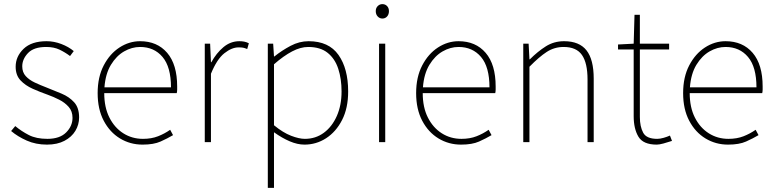

<svg xmlns="http://www.w3.org/2000/svg" viewBox="-20 -690 3760 932"><path d="M208 12Q154 12 110 -7.5Q66 -27 34 -54L54 -78Q84 -53 120 -34.5Q156 -16 210 -16Q270 -16 301 -47Q332 -78 332 -118Q332 -150 313.5 -171Q295 -192 267.5 -206Q240 -220 212 -230Q175 -243 139 -259Q103 -275 79.5 -300Q56 -325 56 -366Q56 -416 94.5 -453Q133 -490 206 -490Q242 -490 277.5 -476.5Q313 -463 338 -442L320 -418Q296 -436 269 -449Q242 -462 204 -462Q144 -462 116 -432.5Q88 -403 88 -368Q88 -339 105 -320.5Q122 -302 148.5 -289.5Q175 -277 204 -266Q242 -251 279 -235.5Q316 -220 340 -193.5Q364 -167 364 -120Q364 -85 346 -55Q328 -25 293 -6.5Q258 12 208 12Z M672 12Q612 12 562.5 -18Q513 -48 483.5 -104Q454 -160 454 -238Q454 -316 483.5 -372.5Q513 -429 560 -459.5Q607 -490 660 -490Q743 -490 791.5 -433.5Q840 -377 840 -270Q840 -263 840 -255Q840 -247 838 -238H486Q486 -169 511 -119.5Q536 -70 578.5 -43Q621 -16 674 -16Q715 -16 747 -28.5Q779 -41 806 -60L820 -34Q793 -18 759.5 -3Q726 12 672 12ZM660 -462Q620 -462 582.5 -440.5Q545 -419 518.5 -375.5Q492 -332 487 -266H810Q810 -365 769 -413.5Q728 -462 660 -462Z M974 0V-478H1000L1004 -388H1006Q1030 -432 1064.5 -461Q1099 -490 1142 -490Q1154 -490 1165 -488Q1176 -486 1188 -480L1180 -452Q1168 -457 1160 -458.5Q1152 -460 1138 -460Q1105 -460 1069 -431.5Q1033 -403 1004 -332V0Z M1280 222V-478H1306L1310 -416H1312Q1348 -445 1390.5 -467.5Q1433 -490 1478 -490Q1576 -490 1623 -423.5Q1670 -357 1670 -246Q1670 -165 1640.5 -107.5Q1611 -50 1563 -19Q1515 12 1458 12Q1424 12 1386.5 -4Q1349 -20 1310 -48V222ZM1460 -16Q1512 -16 1552 -45.5Q1592 -75 1615 -127Q1638 -179 1638 -246Q1638 -307 1622 -356Q1606 -405 1570.5 -433.5Q1535 -462 1476 -462Q1439 -462 1398 -440.5Q1357 -419 1310 -378V-82Q1354 -46 1393 -31Q1432 -16 1460 -16Z M1820 0V-478H1850V0ZM1836 -600Q1823 -600 1813.5 -610Q1804 -620 1804 -636Q1804 -651 1813.5 -660.5Q1823 -670 1836 -670Q1850 -670 1859 -660.5Q1868 -651 1868 -636Q1868 -620 1859 -610Q1850 -600 1836 -600Z M2218 12Q2158 12 2108.5 -18Q2059 -48 2029.5 -104Q2000 -160 2000 -238Q2000 -316 2029.5 -372.5Q2059 -429 2106 -459.5Q2153 -490 2206 -490Q2289 -490 2337.5 -433.5Q2386 -377 2386 -270Q2386 -263 2386 -255Q2386 -247 2384 -238H2032Q2032 -169 2057 -119.5Q2082 -70 2124.5 -43Q2167 -16 2220 -16Q2261 -16 2293 -28.5Q2325 -41 2352 -60L2366 -34Q2339 -18 2305.5 -3Q2272 12 2218 12ZM2206 -462Q2166 -462 2128.5 -440.5Q2091 -419 2064.5 -375.5Q2038 -332 2033 -266H2356Q2356 -365 2315 -413.5Q2274 -462 2206 -462Z M2520 0V-478H2546L2550 -402H2552Q2590 -440 2629.5 -465Q2669 -490 2718 -490Q2792 -490 2827 -445.5Q2862 -401 2862 -308V0H2832V-304Q2832 -384 2805 -423Q2778 -462 2716 -462Q2671 -462 2634 -438Q2597 -414 2550 -366V0Z M3168 12Q3102 12 3079 -26.5Q3056 -65 3056 -126V-450H2980V-474L3056 -478L3060 -618H3086V-478H3228V-450H3086V-122Q3086 -76 3102 -46Q3118 -16 3170 -16Q3184 -16 3201.5 -21Q3219 -26 3232 -32L3242 -6Q3221 1 3200.5 6.5Q3180 12 3168 12Z M3514 12Q3454 12 3404.5 -18Q3355 -48 3325.5 -104Q3296 -160 3296 -238Q3296 -316 3325.5 -372.5Q3355 -429 3402 -459.5Q3449 -490 3502 -490Q3585 -490 3633.5 -433.5Q3682 -377 3682 -270Q3682 -263 3682 -255Q3682 -247 3680 -238H3328Q3328 -169 3353 -119.5Q3378 -70 3420.5 -43Q3463 -16 3516 -16Q3557 -16 3589 -28.5Q3621 -41 3648 -60L3662 -34Q3635 -18 3601.5 -3Q3568 12 3514 12ZM3502 -462Q3462 -462 3424.5 -440.5Q3387 -419 3360.5 -375.5Q3334 -332 3329 -266H3652Q3652 -365 3611 -413.5Q3570 -462 3502 -462Z"/></svg>

Font: Assistant ExtraLight
Style: Regular
Weight: 200
Designer: Hebrew By Ben Nathan, Latin by Paul Hunt
Version: Version 3.000